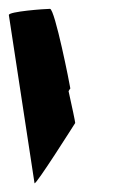

<svg xmlns="http://www.w3.org/2000/svg" viewBox="-61 -614 292 434"><path d="M17 -200C18 -192 109 -336 109 -336C109 -339 102 -372 94 -408C96 -412 98 -414 98 -414C97 -422 63 -594 52 -594C41 -594 -42 -588 -41 -580Z"/></svg>

Font: Ampere
Style: SCRevIta
Weight: 400
Version: Version 1